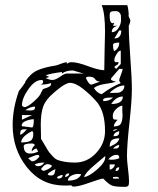

<svg xmlns="http://www.w3.org/2000/svg" viewBox="-20 -716 611 744"><path d="M256 2Q248 3 230 3Q141 3 85 -67Q29 -137 29 -231Q29 -295 53 -363Q56 -366 67 -381Q78 -396 78 -397V-400Q98 -431 124 -443Q150 -455 195 -462Q201 -463 216.5 -469Q232 -475 239 -475V-468Q245 -475 258 -475Q280 -475 321.5 -459.5Q363 -444 384 -444Q384 -465 385.5 -528Q387 -591 387 -593Q387 -665 374 -696H472Q476 -696 479 -659Q478 -658 478 -656Q478 -653 481.5 -646Q485 -639 485 -638Q485 -628 479 -616Q479 -574 485 -492Q491 -410 491 -370Q491 -326 481.5 -239.5Q472 -153 472 -110Q472 -94 476 -61.5Q480 -29 480 -13Q480 0 477 4Q474 8 461 8Q427 8 414 3Q401 -2 380 -24Q371 -24 328 -8.5Q285 7 266 7Q259 7 256 2ZM281 -42Q269 -42 256 -35Q243 -28 243 -16Q284 -16 295 -41Q294 -41 288 -41.5Q282 -42 281 -42ZM201 -30Q201 -24 208 -24Q214 -24 218.5 -28Q223 -32 223 -38Q214 -38 201 -30ZM418 -30V-24H442Q440 -31 429 -31L424 -30Q420 -30 418 -30ZM248 -44Q233 -44 232 -30Q248 -32 248 -44ZM387 -111Q384 -108 347 -77Q310 -46 306 -30Q325 -32 356.5 -59.5Q388 -87 388 -107Q388 -108 388 -109ZM165 -41Q166 -36 178 -36Q187 -36 190 -41.5Q193 -47 195 -61Q168 -48 165 -41ZM139 -61Q144 -54 150 -54H149L156 -56Q162 -58 170 -62.5Q178 -67 182 -73Q174 -80 164 -80Q153 -80 142 -65Q140 -62 139 -61ZM442 -68Q428 -68 428 -53Q442 -53 442 -68ZM405 -79V-59Q412 -59 418.5 -65.5Q425 -72 425 -79ZM115 -79Q118 -72 128 -72Q143 -72 152 -86H147Q130 -86 115 -79ZM139 -178Q145 -169 155.5 -150.5Q166 -132 170.5 -126Q175 -120 185 -109.5Q195 -99 205 -95.5Q215 -92 231.5 -89Q248 -86 270 -86Q318 -86 352.5 -123Q387 -160 387 -208Q387 -282 356 -320Q334 -346 303.5 -370.5Q273 -395 251 -395Q244 -395 233.5 -389.5Q223 -384 214.5 -377.5Q206 -371 198 -364.5Q190 -358 189 -357Q157 -330 147.5 -303.5Q138 -277 138 -233Q138 -226 138.5 -207.5Q139 -189 139 -178ZM89 -103Q101 -91 105 -91Q113 -91 121.5 -97.5Q130 -104 133 -111Q130 -116 125 -116Q121 -116 106.5 -110Q92 -104 89 -103ZM430 -116Q415 -116 399 -98H404Q410 -97 411 -97Q430 -97 442 -103Q442 -111 439.5 -113.5Q437 -116 430 -116ZM72 -150Q72 -121 96 -121Q114 -121 128 -129L121 -141Q106 -135 104 -129L103 -132Q103 -142 115 -154Q113 -160 102 -160Q72 -160 72 -150ZM442 -154Q431 -154 418 -141Q425 -140 426 -140Q442 -140 442 -154ZM442 -180Q423 -180 414 -173.5Q405 -167 405 -147L414 -152Q423 -156 427.5 -159Q432 -162 437 -168Q442 -174 442 -180ZM104 -208Q62 -186 62 -164Q86 -164 97.5 -170Q109 -176 109 -197Q109 -207 104 -208ZM442 -208Q420 -202 420 -188Q432 -188 437 -191.5Q442 -195 442 -208ZM75 -215Q64 -215 61 -210.5Q58 -206 58 -194Q66 -194 84 -215ZM430 -215Q420 -215 418 -208Q422 -208 436 -215ZM64 -230 65 -227 104 -222Q111 -222 111 -254Q97 -254 80.5 -247.5Q64 -241 64 -230ZM436 -252Q421 -237 421 -226Q443 -226 449 -238Q455 -250 455 -273L454 -280Q454 -286 454 -294Q454 -302 454 -307Q440 -304 428.5 -292Q417 -280 417 -267Q417 -257 420 -254.5Q423 -252 436 -252ZM65 -270V-252L104 -270ZM116 -303Q97 -303 78 -289Q80 -289 86 -288.5Q92 -288 93 -288Q100 -288 102.5 -288Q105 -288 109 -289.5Q113 -291 114.5 -294Q116 -297 116 -303ZM65 -307Q65 -306 69 -303.5Q73 -301 75 -301Q87 -301 112 -323.5Q137 -346 139 -357Q140 -358 143 -363.5Q146 -369 146 -370Q149 -372 157.5 -374.5Q166 -377 172 -381Q178 -385 178 -391Q178 -392 178 -392L177 -394Q162 -388 133 -388Q147 -388 147 -400Q147 -406 141 -406Q115 -406 90 -370.5Q65 -335 65 -307ZM456 -342Q430 -342 411 -313Q456 -313 456 -342ZM411 -338Q386 -338 380 -332V-324Q404 -324 418 -338ZM344 -375Q356 -355 374 -351Q411 -379 448 -394Q442 -400 442 -406Q442 -410 448.5 -426Q455 -442 455 -449H442L411 -413Q410 -410 410 -409Q410 -406 417 -403Q424 -400 430 -400Q419 -395 389 -391Q359 -387 344 -375ZM462 -385Q436 -385 405 -357L411 -356Q417 -356 418 -356Q432 -356 439.5 -357Q447 -358 454.5 -365Q462 -372 462 -385ZM313 -413Q315 -408 321.5 -398Q328 -388 334 -388Q336 -388 368 -400Q354 -400 348.5 -409.5Q343 -419 324 -419Q314 -419 313 -413ZM157 -413Q174 -406 182 -406Q195 -406 212.5 -418.5Q230 -431 239 -431H306Q303 -431 285 -436.5Q267 -442 263 -443Q236 -443 220 -431V-437Q174 -431 157 -424L171 -418ZM423 -456 430 -449 448 -468V-520Q440 -520 431.5 -506Q423 -492 423 -483Q423 -475 430 -475Q432 -475 435 -475.5Q438 -476 439 -476Q439 -469 437 -467Q435 -465 431 -463Q427 -461 423 -456ZM418 -542Q418 -523 423 -518Q442 -529 442 -551Q418 -551 418 -542ZM442 -598 423 -567Q450 -567 450 -598ZM436 -616Q413 -611 413 -591Q428 -591 438.5 -606.5Q449 -622 449 -638Q449 -651 448.5 -656Q448 -661 443 -667Q438 -673 428 -673Q420 -673 416.5 -672.5Q413 -672 410 -670.5Q407 -669 406 -665Q405 -661 405 -653Q405 -626 417 -626L423 -628L418 -616Z"/></svg>

Font: CabinSketch
Style: Regular
Weight: 400
Designer: Pablo Impallari
Foundry: Pablo Impallari. www.impallari.com Igino Marini. www.ikern.com
Version: Version 1.002